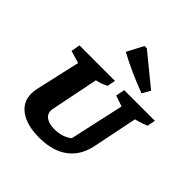

<svg xmlns="http://www.w3.org/2000/svg" viewBox="-214 -953 1116 1116"><g transform="rotate(45 344.0 -395.0)"><path d="M282 10Q182 10 125 -29.5Q68 -69 68 -139Q68 -148 69 -158.5Q70 -169 71 -174L135 -457L58 -480L68 -535H360L350 -485Q334 -476 317.5 -470Q301 -464 279 -459L220 -166Q219 -159 218.5 -156.5Q218 -154 218 -149Q218 -120 242.5 -103.5Q267 -87 309 -87Q342 -87 369.5 -96Q397 -105 418 -122L492 -457L425 -480L436 -535H688L678 -485Q660 -477 645 -472Q630 -467 600 -459L544 -184Q525 -90 458.5 -40Q392 10 282 10ZM520 -593Q459 -616 400.5 -642Q342 -668 285 -699L338 -800H357L549 -643Z"/></g></svg>

Font: Piazzolla SC
Style: Bold Italic
Weight: 700
Italic angle: -11.3°
Designer: Juan Pablo del Peral
Foundry: Huerta Tipografica
Version: Version 1.330